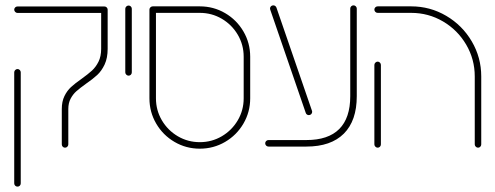

<svg xmlns="http://www.w3.org/2000/svg" viewBox="-20 -542 1832 710"><path d="M208.5 -8.1V-138.9Q208.5 -166.7 218.3 -186.7Q228.1 -206.7 242.6 -220Q257 -233.3 281.5 -250.4Q305.6 -267.8 320 -280.9Q334.4 -294.1 344.3 -313.9Q354.1 -333.7 354.1 -361.5V-506.3Q354.1 -511.5 357.6 -514.8Q361.1 -518.1 365.9 -518.1Q371.1 -518.1 374.6 -514.6Q378.1 -511.1 378.1 -506.3V-361.5Q378.1 -327.4 366.9 -303.5Q355.6 -279.6 339.6 -264.8Q323.7 -250 297.4 -231.9Q275.2 -215.9 262.6 -204.8Q250 -193.7 241.3 -177.4Q232.6 -161.1 232.6 -138.9V-8.1Q232.6 -3.3 229.1 0.4Q225.6 4.1 220.4 4.1Q215.6 4.1 212 0.6Q208.5 -3 208.5 -8.1ZM32.6 135.9V-274.4Q32.6 -279.6 36.3 -283.1Q40 -286.7 44.8 -286.7Q49.6 -286.7 53.1 -283.1Q56.7 -279.6 56.7 -274.4V135.9Q56.7 141.1 53.3 144.6Q50 148.1 44.8 148.1Q39.6 148.1 36.1 144.6Q32.6 141.1 32.6 135.9ZM32.6 -506.3Q32.6 -511.1 36.1 -514.6Q39.6 -518.1 44.8 -518.1H365.6Q370.7 -518.1 374.1 -514.8Q377.4 -511.5 377.4 -506.3Q377.4 -501.1 373.9 -497.6Q370.4 -494.1 365.6 -494.1H44.8Q40 -494.1 36.3 -497.8Q32.6 -501.5 32.6 -506.3Z M443.3 -274.4V-509.6Q443.3 -514.4 447 -518Q450.7 -521.5 455.6 -521.5Q460.4 -521.5 463.9 -518Q467.4 -514.4 467.4 -509.6V-274.4Q467.4 -269.3 463.9 -265.7Q460.4 -262.2 455.6 -262.2Q450.7 -262.2 447 -265.9Q443.3 -269.6 443.3 -274.4Z M532.6 -178.5V-506.7Q532.6 -511.5 536.3 -515Q540 -518.5 544.8 -518.5H718.9Q769.6 -518.5 812.4 -493.5Q855.2 -468.5 880.2 -425.7Q905.2 -383 905.2 -332.2V-178.5Q905.2 -127.8 880.2 -85Q855.2 -42.2 812.4 -17.2Q769.6 7.8 718.9 7.8Q668.1 7.8 625.4 -17.2Q582.6 -42.2 557.6 -85Q532.6 -127.8 532.6 -178.5ZM718.9 -16.3Q763 -16.3 800.2 -38.1Q837.4 -60 859.3 -97.2Q881.1 -134.4 881.1 -178.5V-332.2Q881.1 -376.3 859.3 -413.5Q837.4 -450.7 800.2 -472.6Q763 -494.4 718.9 -494.4H556.7V-178.5Q556.7 -134.4 578.5 -97.2Q600.4 -60 637.6 -38.1Q674.8 -16.3 718.9 -16.3Z M960.7 -12.2Q960.7 -17 964.3 -20.6Q967.8 -24.1 973 -24.1H1113Q1193.7 -24.1 1234.4 -64.8Q1275.2 -105.6 1275.2 -186.3V-510.4Q1275.2 -515.2 1278.7 -518.7Q1282.2 -522.2 1287.4 -522.2Q1292.2 -522.2 1295.7 -518.7Q1299.3 -515.2 1299.3 -510.4V-186.3Q1299.3 -95.6 1251.5 -47.8Q1203.7 0 1113 0H973Q967.8 0 964.3 -3.5Q960.7 -7 960.7 -12.2ZM1110.7 -124.4 979.3 -506.3Q978.5 -508.5 978.5 -510.4Q978.5 -515.2 981.9 -518.7Q985.2 -522.2 990.7 -522.2Q994.4 -522.2 997.6 -520Q1000.7 -517.8 1002.2 -514.1L1133.7 -132.2Q1134.4 -130 1134.4 -128.5Q1134.4 -123.7 1130.9 -120Q1127.4 -116.3 1122.2 -116.3Q1118.1 -116.3 1115 -118.5Q1111.9 -120.7 1110.7 -124.4Z M1364.4 -8.1V-301.9Q1364.4 -306.7 1368.1 -310.4Q1371.9 -314.1 1376.7 -314.1Q1381.5 -314.1 1385 -310.4Q1388.5 -306.7 1388.5 -301.9V-8.1Q1388.5 -3 1385 0.6Q1381.5 4.1 1376.7 4.1Q1371.9 4.1 1368.1 0.4Q1364.4 -3.3 1364.4 -8.1ZM1747.8 4.1Q1743 4.1 1739.3 0.4Q1735.6 -3.3 1735.6 -8.1V-259.3Q1735.6 -323 1703.9 -377Q1672.2 -431.1 1618.1 -462.8Q1564.1 -494.4 1500.4 -494.4H1376.7Q1371.5 -494.4 1368 -498Q1364.4 -501.5 1364.4 -506.7Q1364.4 -511.5 1368 -515Q1371.5 -518.5 1376.7 -518.5H1500.4Q1570.4 -518.5 1630 -483.5Q1689.6 -448.5 1724.6 -388.9Q1759.6 -329.3 1759.6 -259.3V-8.1Q1759.6 -3 1756.1 0.6Q1752.6 4.1 1747.8 4.1Z"/></svg>

Font: 26F Galaxy Hebrew Thin
Style: Regular
Weight: 100
Designer: C₂₉H₂₅N₃O₅
Version: Version 1.000